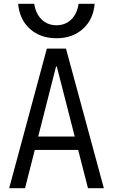

<svg xmlns="http://www.w3.org/2000/svg" viewBox="-20 -984 590 1004"><path d="M28 0 225 -730H325L523 0H440L277 -636H273L111 0ZM128 -200V-270H423V-200ZM275 -784Q191 -784 136.5 -833Q82 -882 75 -964H159Q167 -912 198 -882Q229 -852 275 -852Q322 -852 352.5 -882Q383 -912 391 -964H475Q468 -882 413.5 -833Q359 -784 275 -784Z"/></svg>

Font: M PLUS Code Latin SemiExpanded
Style: Regular
Weight: 400
Width: 6
Designer: Coji Morishita
Foundry: UNDERFOREST DESIGN
Version: Version 1.002; ttfautohint (v1.8.3)